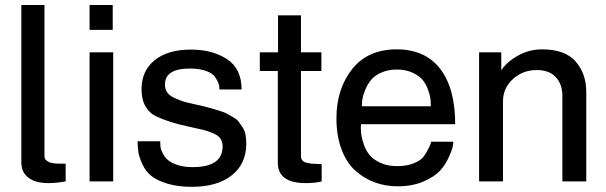

<svg xmlns="http://www.w3.org/2000/svg" viewBox="-20 -719 2402 761"><path d="M240.2 -70.3V0Q202.1 6.8 172.9 6.8Q114.3 6.8 85.9 -20.5Q64.5 -41 64.5 -76.2V-699.2H156.2V-97.7Q156.2 -85 174.8 -76.2Q187.5 -70.3 223.6 -70.3Q226.6 -70.3 231.9 -70.3Q237.3 -70.3 240.2 -70.3Z M426.8 -600.6H335V-699.2H426.8ZM428.7 0H335V-511.7H428.7Z M956.1 -149.4Q956.1 -69.3 898.4 -23.9Q840.8 21.5 740.2 21.5Q684.6 21.5 643.1 8.8Q601.6 -3.9 579.6 -22Q557.6 -40 544.9 -66.9Q532.2 -93.8 528.8 -114.3Q525.4 -134.8 525.4 -159.2H615.2Q615.2 -157.2 615.2 -152.3Q615.2 -143.6 616.7 -133.8Q618.2 -124 626 -109.4Q633.8 -94.7 646.5 -84Q659.2 -73.2 684.1 -64.9Q709 -56.6 743.2 -56.6Q862.3 -56.6 862.3 -138.7Q862.3 -156.2 854.5 -168.5Q846.7 -180.7 829.6 -188.5Q812.5 -196.3 798.3 -200.7Q784.2 -205.1 758.3 -210.4Q732.4 -215.8 720.7 -218.8Q687.5 -225.6 655.8 -235.8Q624 -246.1 598.1 -258.3Q572.3 -270.5 556.6 -297.4Q541 -324.2 541 -365.2Q541 -438.5 593.3 -480.5Q645.5 -522.5 736.3 -522.5Q821.3 -522.5 879.4 -484.9Q937.5 -447.3 937.5 -364.3H849.6Q849.6 -366.2 849.6 -368.2Q849.6 -377.9 846.2 -388.2Q842.8 -398.4 832.5 -413.6Q822.3 -428.7 796.4 -438Q770.5 -447.3 732.4 -447.3Q633.8 -447.3 633.8 -383.8Q633.8 -366.2 642.6 -353Q651.4 -339.8 670.9 -331.1Q690.4 -322.3 705.1 -317.4Q719.7 -312.5 749.5 -306.2Q779.3 -299.8 791 -296.9Q814.5 -291 821.8 -288.6Q829.1 -286.1 850.1 -279.8Q871.1 -273.4 879.4 -268.6Q887.7 -263.7 903.3 -254.9Q918.9 -246.1 925.8 -236.8Q932.6 -227.5 941.4 -214.4Q950.2 -201.2 953.1 -185.1Q956.1 -168.9 956.1 -149.4Z M1254.9 -68.4V0Q1230.5 6.8 1191.4 6.8Q1151.4 6.8 1126 -3.9Q1081.1 -22.5 1081.1 -74.2V-437.5H1009.8V-511.7H1082V-658.2H1172.9V-511.7H1253.9V-437.5H1172.9V-99.6Q1172.9 -79.1 1197.3 -73.2Q1207 -71.3 1215.8 -70.3Q1224.6 -69.3 1235.8 -69.3Q1247.1 -69.3 1254.9 -68.4Z M1414.1 -297.9H1687.5Q1687.5 -299.8 1687.5 -302.7Q1687.5 -314.5 1686 -327.6Q1684.6 -340.8 1676.8 -362.8Q1668.9 -384.8 1655.8 -401.4Q1642.6 -418 1615.7 -430.7Q1588.9 -443.4 1552.7 -443.4Q1519.5 -443.4 1493.2 -432.1Q1466.8 -420.9 1452.6 -404.3Q1438.5 -387.7 1429.2 -366.7Q1419.9 -345.7 1417 -329.1Q1414.1 -312.5 1414.1 -297.9ZM1688.5 -157.2H1777.3Q1776.4 -150.4 1774.4 -138.2Q1772.5 -126 1758.8 -95.7Q1745.1 -65.4 1723.6 -42Q1702.1 -18.6 1658.2 0.5Q1614.3 19.5 1555.7 19.5Q1508.8 19.5 1466.8 4.4Q1424.8 -10.7 1389.6 -41.5Q1354.5 -72.3 1334 -126Q1313.5 -179.7 1313.5 -250Q1313.5 -366.2 1375.5 -444.8Q1437.5 -523.4 1552.7 -523.4Q1665 -523.4 1724.6 -446.3Q1784.2 -369.1 1784.2 -226.6H1411.1Q1410.2 -221.7 1410.2 -213.9Q1410.2 -198.2 1412.6 -182.1Q1415 -166 1423.3 -143.1Q1431.6 -120.1 1446.3 -103Q1460.9 -85.9 1488.8 -73.2Q1516.6 -60.5 1553.7 -60.5Q1592.8 -60.5 1621.1 -72.3Q1649.4 -84 1660.2 -99.6Q1670.9 -115.2 1679.2 -131.8Q1687.5 -148.4 1688.5 -157.2Z M2303.7 0H2209V-339.8Q2209 -384.8 2183.1 -413.1Q2157.2 -441.4 2107.4 -441.4Q2052.7 -441.4 2013.2 -405.8Q1973.6 -370.1 1973.6 -317.4V0H1878.9V-511.7H1966.8V-440.4Q1989.3 -474.6 2033.7 -499Q2078.1 -523.4 2127.9 -523.4Q2219.7 -523.4 2261.7 -475.1Q2303.7 -426.8 2303.7 -354.5Z"/></svg>

Font: Druckschrift BY WOK
Style: Medium
Weight: 400
Version: Version 001.000